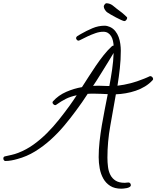

<svg xmlns="http://www.w3.org/2000/svg" viewBox="-165 -978 959 1178"><path d="M774.4 -493.2Q774.4 -489.3 771.5 -486.3Q751 -463.9 724.6 -447.8Q698.2 -431.6 668 -421.4Q637.7 -411.1 606.4 -405.8Q575.2 -400.4 545.9 -399.4Q529.3 -303.7 511.7 -206.1Q494.1 -108.4 494.1 -10.7Q494.1 17.6 497.6 45.4Q501 73.2 512.2 95.2Q523.4 117.2 544.4 130.4Q565.4 143.6 600.6 143.6Q606.4 143.6 611.8 142.6Q617.2 141.6 623 141.6Q629.9 141.6 633.8 146.5Q637.7 151.4 637.7 158.2Q637.7 165 630.4 169.4Q623 173.8 613.8 175.8Q604.5 177.7 594.7 178.7Q585 179.7 580.1 179.7Q538.1 179.7 511.2 162.6Q484.4 145.5 468.8 117.7Q453.1 89.8 446.8 55.2Q440.4 20.5 440.4 -13.7Q440.4 -60.5 445.8 -109.4Q451.2 -158.2 459.5 -207.5Q467.8 -256.8 477.5 -305.7Q487.3 -354.5 496.1 -400.4Q475.6 -401.4 455.1 -402.3Q434.6 -403.3 414.1 -403.3Q403.3 -403.3 393.6 -403.3Q383.8 -403.3 373 -402.3Q356.4 -376 338.4 -350.6Q320.3 -325.2 301.8 -299.8Q267.6 -252.9 228.5 -206.5Q189.5 -160.2 145 -120.1Q100.6 -80.1 49.8 -48.8Q-1 -17.6 -59.6 -2Q-76.2 2.9 -95.2 6.3Q-114.3 9.8 -131.8 9.8Q-137.7 9.8 -141.1 4.9Q-144.5 0 -144.5 -4.9Q-144.5 -16.6 -134.8 -18.6Q-113.3 -23.4 -93.8 -27.8Q-74.2 -32.2 -53.7 -40Q-2.9 -59.6 41 -91.3Q85 -123 123.5 -161.6Q162.1 -200.2 196.3 -243.2Q230.5 -286.1 261.7 -329.1Q273.4 -345.7 284.2 -361.3Q294.9 -377 305.7 -393.6Q267.6 -385.7 239.3 -371.6Q210.9 -357.4 179.7 -335Q177.7 -333 172.9 -333Q168 -333 162.6 -338.4Q157.2 -343.8 157.2 -348.6Q157.2 -353.5 160.2 -356.4Q193.4 -393.6 241.7 -414.6Q290 -435.5 337.9 -443.4Q357.4 -473.6 378.9 -507.3Q400.4 -541 423.3 -574.7Q446.3 -608.4 470.7 -639.2Q495.1 -669.9 521.5 -694.3Q527.3 -698.2 530.3 -698.2H532.2Q531.2 -712.9 527.8 -728Q524.4 -743.2 517.1 -755.4Q509.8 -767.6 498 -775.4Q486.3 -783.2 468.8 -783.2Q445.3 -783.2 420.4 -774.4Q395.5 -765.6 373.5 -755.4Q351.6 -745.1 335.9 -736.8Q320.3 -728.5 316.4 -728.5Q310.5 -728.5 306.2 -733.9Q301.8 -739.3 301.8 -744.1Q301.8 -751 308.6 -755.9Q313.5 -759.8 320.3 -763.2Q327.1 -766.6 333 -770.5Q365.2 -789.1 401.9 -804.7Q438.5 -820.3 477.5 -820.3Q485.4 -820.3 494.1 -817.9Q502.9 -815.4 509.8 -812.5Q529.3 -803.7 542.5 -787.1Q555.7 -770.5 563 -750.5Q570.3 -730.5 573.2 -708.5Q576.2 -686.5 576.2 -667Q576.2 -612.3 570.3 -559.1Q564.5 -505.9 555.7 -452.1Q596.7 -457 636.2 -467.3Q675.8 -477.5 713.9 -493.2Q724.6 -497.1 734.4 -501.5Q744.1 -505.9 754.9 -510.7H757.8Q763.7 -510.7 769 -505.4Q774.4 -500 774.4 -493.2ZM532.2 -653.3Q519.5 -631.8 500 -600.1Q480.5 -568.4 461.4 -537.6Q442.4 -506.8 426.8 -482.4Q411.1 -458 406.2 -451.2Q414.1 -451.2 422.4 -451.7Q430.7 -452.1 439.5 -452.1Q454.1 -452.1 469.2 -451.2Q484.4 -450.2 499 -450.2H505.9Q515.6 -501 522.9 -551.3Q530.3 -601.6 532.2 -653.3ZM615.2 -868.2Q615.2 -862.3 609.9 -855.5Q604.5 -848.6 598.6 -848.6Q592.8 -848.6 578.1 -855.5Q563.5 -862.3 546.4 -871.1Q529.3 -879.9 514.6 -888.7Q500 -897.5 494.1 -901.4Q486.3 -906.2 479 -917.5Q471.7 -928.7 471.7 -938.5Q471.7 -943.4 477.1 -950.7Q482.4 -958 487.3 -958Q507.8 -958 525.4 -945.3Q532.2 -940.4 538.1 -935.1Q543.9 -929.7 550.8 -924.8Q585.9 -900.4 614.3 -872.1Q614.3 -871.1 614.7 -870.1Q615.2 -869.1 615.2 -868.2Z"/></svg>

Font: Calligraffiti
Style: Regular
Weight: 400
Designer: Dathan Boardman
Foundry: Open Window
Version: Version 1.000